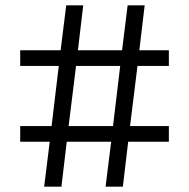

<svg xmlns="http://www.w3.org/2000/svg" viewBox="-20 -702 711 722"><path d="M146 0 167 -169H56V-228H174L201 -454H56V-513H208L229 -682H293L273 -513H439L460 -682H524L504 -513H615V-454H497L469 -228H615V-169H462L442 0H377L398 -169H231L211 0ZM238 -228H405L432 -454H266Z"/></svg>

Font: Montagu Slab 16pt
Style: Regular
Weight: 400
Designer: Florian Karsten
Foundry: Florian Karsten
Version: Version 1.000; ttfautohint (v1.8.3)